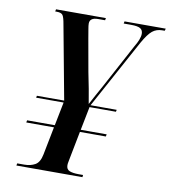

<svg xmlns="http://www.w3.org/2000/svg" viewBox="-81 -784 759 853"><g transform="rotate(10 299.0 -357.0)"><path d="M50 0 52 -10H84Q112 -10 132.5 -21.5Q153 -33 160 -69L185 -196H60L62 -206H187L208 -312H84L86 -321H209L147 -654Q142 -684 135.5 -694Q129 -704 108 -704H101L103 -714H328L326 -704H295Q257 -704 257 -677Q257 -668 260 -651.5Q263 -635 267 -610L293 -464Q300 -432 307.5 -391Q315 -350 319 -325Q328 -343 341 -366Q354 -389 367 -413L474 -612Q485 -630 491 -645.5Q497 -661 497 -673Q497 -689 485.5 -696.5Q474 -704 443 -704H410L412 -714H598L595 -704H584Q558 -704 539.5 -689Q521 -674 498 -633L328 -321H446L444 -312H325L304 -206H421L419 -196H302L279 -78Q277 -66 275 -57Q273 -48 273 -41Q273 -22 288 -16Q303 -10 329 -10H349L348 0Z"/></g></svg>

Font: Noto Serif Display Condensed SemiBold
Style: Italic
Weight: 600
Width: 3
Italic angle: -12°
Designer: Monotype Design Team
Foundry: Monotype Imaging Inc.
Version: Version 2.009